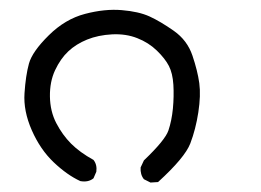

<svg xmlns="http://www.w3.org/2000/svg" viewBox="-20 -269 540 398"><path d="M292 109.4 278.3 102.5Q270.5 92.8 271.5 78.1L278.3 63.5Q322.3 21.5 329.1 1.5Q335.9 -18.6 338.4 -43.9Q340.8 -69.3 339.4 -93.3Q337.9 -117.2 330.1 -132.3Q322.3 -147.5 305.2 -164.1Q288.1 -180.7 264.6 -189.9Q241.2 -199.2 212.4 -197.8Q183.6 -196.3 160.6 -187Q137.7 -177.7 121.6 -162.6Q105.5 -147.5 94.2 -123.5Q83 -99.6 83.5 -68.8Q84 -38.1 96.7 -13.7Q109.4 10.7 127.4 28.8Q145.5 46.9 173.8 62.5Q181.6 72.3 179.7 86.9L173.8 100.6Q163.1 109.4 146.5 106.4Q119.1 93.8 91.3 67.4Q63.5 41 45.9 1Q28.3 -39.1 30.8 -75.7Q33.2 -112.3 40 -137.2Q46.9 -162.1 81.1 -195.8Q115.2 -229.5 156.2 -240.2Q197.3 -251 232.4 -248Q267.6 -245.1 290 -234.9Q312.5 -224.6 340.3 -205.1Q368.2 -185.5 378.9 -153.8Q389.6 -122.1 393.1 -96.7Q396.5 -71.3 391.1 -36.1Q385.7 -1 374.5 28.3Q363.3 57.6 307.6 108.4Z"/></svg>

Font: JasonHandwriting2
Style: Regular
Weight: 400
Version: Version 1.05.10